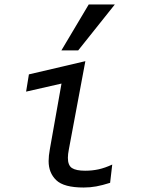

<svg xmlns="http://www.w3.org/2000/svg" viewBox="-20 -827 640 857"><path d="M197 -108Q197 -131 202.5 -161L254.5 -454L96.5 -418L109 -495L361 -554L287.5 -161Q283 -138.5 283 -122.5Q283 -89 301.2 -77Q319.5 -65 360 -65Q391.5 -65 420 -71.2Q448.5 -77.5 481 -92.5L471.5 -11Q437 0 409.8 5Q382.5 10 353.5 10Q265 10 231 -22.8Q197 -55.5 197 -108ZM254 -602 376 -807H492.5L329 -602Z"/></svg>

Font: JuliaMono
Style: Italic
Weight: 400
Italic angle: -9°
Monospace: yes
Designer: cormullion
Foundry: corm
Version: Version 0.057; ttfautohint (v1.8.4)